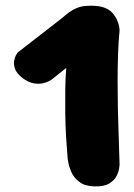

<svg xmlns="http://www.w3.org/2000/svg" viewBox="-20 -669 477 684"><path d="M316 -5Q282 -6 262.5 -21Q243 -36 234.5 -55.5Q226 -75 223.5 -89.5Q221 -104 221 -104Q218 -139 215.5 -180Q213 -221 212.5 -264Q212 -307 212.5 -349Q213 -391 216 -427L162 -384Q162 -384 153.5 -379.5Q145 -375 131 -372Q117 -369 98.5 -372.5Q80 -376 59 -392Q39 -408 33.5 -424Q28 -440 30.5 -453Q33 -466 38 -474Q43 -482 43 -482L204 -607Q244 -644 281.5 -647.5Q319 -651 345 -644Q368 -637 380 -623.5Q392 -610 398 -595.5Q404 -581 405 -571Q406 -561 406 -561Q402 -521 400.5 -475Q399 -429 399 -379Q399 -329 400 -278Q401 -227 403 -177.5Q405 -128 406 -82Q406 -82 404.5 -70Q403 -58 395.5 -42.5Q388 -27 369.5 -15.5Q351 -4 316 -5Z"/></svg>

Font: Sour Gummy Black
Style: Regular
Weight: 900
Designer: Stefie Justprince
Foundry: Eifetstype
Version: Version 1.000